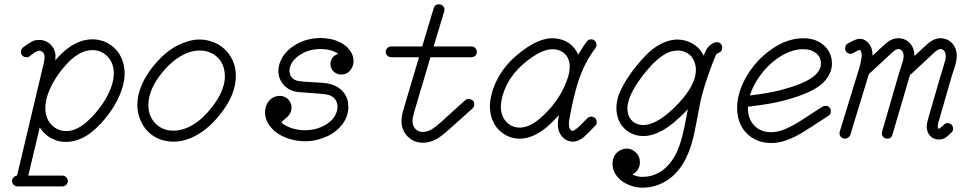

<svg xmlns="http://www.w3.org/2000/svg" viewBox="-20 -637 4450 889"><path d="M533 -386Q557 -346 557 -296Q557 -267 548 -236Q524 -150 447 -65Q425 -42 404 -25Q346 20 286 20Q258 20 237 12Q216 4 202 -6.5Q188 -17 178 -28Q170 -38 164 -47Q137 64 111 176H269Q279 176 286.5 183.5Q294 191 294 201.5Q294 212 286.5 219Q279 226 269 226H61Q51 226 43.5 219Q36 212 36 201.5Q36 191 43 184Q50 177 59 176Q183 -345 183.5 -348.5Q184 -352 184.5 -355Q185 -358 185.5 -361Q186 -364 186 -367Q186 -373 186 -379Q185 -384 183 -390Q179 -394 175 -398Q168 -402 164 -402Q159 -402 154 -401Q138 -394 125 -383L119 -378Q117 -376 114 -374Q109 -372 103 -372Q103 -372 102 -372Q94 -372 88 -376Q84 -379 81 -383Q79 -385 78 -388Q77 -392 77 -396Q77 -407 84 -415Q84 -415 84 -415Q86 -416 88 -418Q113 -438 137 -449Q146 -452 164 -452Q182 -452 202 -441Q208 -437 215 -430Q225 -419 228 -413Q237 -393 237 -380Q237 -369 236 -357Q240 -363 245 -368Q323 -455 408 -455Q466 -454 507 -417Q522 -404 533 -386ZM283 -334Q227 -271 202 -202Q190 -167 190 -135Q190 -92 215 -63Q231 -44 256 -35Q270 -30 286 -30Q310 -30 332 -40Q354 -50 372.5 -65Q391 -80 409 -99Q479 -175 500 -250Q507 -274 507 -296Q507 -349 473 -380Q446 -405 408 -405Q345 -405 283 -334Z M783 19Q770 19 758 17Q704 10 666 -27Q635 -58 623 -102Q616 -126 616 -147.5Q616 -169 619 -187Q632 -259 690 -331Q763 -421 848 -445Q876 -454 902.5 -454Q929 -454 952 -447Q1006 -432 1039 -388Q1072 -344 1072 -285Q1072 -200 1002 -111Q935 -25 856 5Q820 19 783 19ZM1021 -273Q1021 -279 1021 -287.5Q1021 -296 1019 -309Q1015 -336 999 -358Q976 -388 938 -399Q922 -403 903 -403Q884 -403 862 -397Q792 -376 730 -300Q667 -222 667 -151Q667 -97 702 -63Q734 -32 783 -32Q827 -32 873 -59Q920 -87 963 -143Q1016 -211 1021 -273Z M1269 -309Q1269 -326 1275 -344Q1293 -398 1352 -432Q1403 -461 1465 -461Q1515 -461 1555 -441Q1597 -419 1612 -382Q1617 -368 1617 -354Q1617 -331 1603 -313Q1587 -292 1560 -292Q1542 -292 1528 -303Q1519 -310 1514.5 -320Q1510 -330 1510 -339Q1510 -348 1512 -354Q1518 -376 1539 -385Q1542 -386 1546 -387Q1540 -392 1532 -396Q1503 -410 1465 -410Q1403 -410 1359 -376Q1326 -350 1321 -318Q1320 -314 1320 -309L1321 -301Q1323 -288 1331 -278.5Q1339 -269 1353 -264Q1370 -260 1386 -259L1466 -254Q1498 -252 1515 -246Q1560 -232 1581 -194Q1588 -181 1591 -167L1593 -142Q1593 -94 1559 -54Q1526 -15 1472 3Q1434 17 1396.5 17Q1359 17 1330 9Q1284 -3 1251 -30Q1250 -31 1249 -32Q1248 -33 1248 -33Q1222 -57 1212 -86Q1207 -101 1207 -117Q1207 -147 1224 -168Q1245 -193 1275 -193Q1294 -193 1309 -182L1317 -174Q1330 -159 1330 -140Q1330 -119 1317 -103Q1311 -95 1296 -83Q1288 -77 1286 -74L1284 -70Q1284 -69 1284 -68Q1308 -49 1343 -40Q1365 -34 1391 -34Q1444 -34 1485 -58Q1530 -83 1540 -124Q1545 -140 1541.5 -155.5Q1538 -171 1527.5 -182Q1517 -193 1502.5 -197Q1488 -201 1463 -203Q1369 -210 1358 -211Q1317 -217 1293 -244.5Q1269 -272 1269 -309Z M2012 -617Q2023 -617 2030.5 -610Q2038 -603 2038 -592L2037 -585L1988 -422H2163Q2175 -422 2183 -412Q2188 -405 2188 -398.5Q2188 -392 2186 -387Q2184 -382 2181 -379Q2173 -372 2163 -372H1973L1898 -119Q1890 -91 1890 -77Q1890 -54 1903.5 -40Q1917 -26 1939 -26L1949 -27Q1962 -29 1973 -35Q1994 -46 2029 -78L2134 -173Q2141 -179 2148.5 -179Q2156 -179 2160.5 -177Q2165 -175 2169 -172Q2176 -165 2176 -154Q2176 -143 2168 -135L2062 -40Q2023 -5 2001 7Q1969 24 1939 24Q1896 24 1867.5 -5Q1839 -34 1839 -77Q1839 -85 1840.5 -96.5Q1842 -108 1849 -133L1920 -372H1792Q1781 -372 1773.5 -379.5Q1766 -387 1766 -397Q1766 -407 1773.5 -414.5Q1781 -422 1792 -422H1935L1988 -599Q1993 -617 2012 -617Z M2618 -330Q2618 -342 2614 -356Q2604 -390 2571 -403Q2556 -409 2538 -409Q2499 -409 2448 -375Q2337 -301 2307 -194Q2293 -145 2304 -108Q2313 -80 2335 -63Q2357 -46 2387 -46Q2410 -47 2431.5 -56.5Q2453 -66 2476 -85Q2568 -162 2606 -268Q2618 -300 2618 -330ZM2718 -455Q2722 -455 2727 -453Q2732 -451 2735 -447Q2742 -440 2742 -429Q2742 -421 2737 -414Q2685 -346 2657 -258Q2635 -188 2618 -95Q2614 -75 2614 -65Q2614 -39 2626 -33Q2628 -32 2630 -31H2631Q2635 -31 2639 -34L2652 -43Q2660 -50 2670 -60Q2680 -70 2700 -90Q2708 -97 2718 -97Q2731 -97 2739 -86Q2743 -79 2743 -70Q2743 -61 2735 -54Q2716 -34 2709 -27Q2694 -13 2684 -3Q2658 19 2631 19Q2604 18 2586 -1Q2563 -24 2563 -61Q2563 -80 2568 -104Q2541 -74 2511 -48Q2447 5 2387 5Q2341 5 2304 -23Q2269 -50 2256 -93Q2240 -144 2258 -208Q2294 -333 2420 -417Q2485 -460 2538 -460Q2585 -459 2619 -434Q2645 -413 2657 -384Q2676 -417 2697 -445Q2705 -455 2718 -455Z M3202 -306Q3202 -310 3202 -318.5Q3202 -327 3198.5 -340.5Q3195 -354 3189 -364Q3175 -389 3145 -399Q3132 -403 3122 -403Q3104 -403 3088 -399Q3038 -383 2984 -321Q2966 -301 2947 -275Q2885 -190 2885 -135Q2885 -95 2912 -73Q2932 -58 2958 -58Q3027 -58 3123 -160Q3198 -241 3202 -306ZM2908 171Q2931 182 2953.5 182Q2976 182 2995 177Q3059 160 3100 93Q3130 44 3148 -45Q3151 -58 3157 -90Q3163 -122 3165 -131Q3162 -129 3160 -126Q3098 -61 3044 -31Q2999 -7 2958 -7Q2914 -8 2881 -33Q2844 -63 2836 -112Q2834 -123 2834 -135Q2834 -166 2845 -198Q2863 -246 2906 -305Q2949 -362 2987 -397Q3053 -454 3118 -454Q3152 -453 3181 -438Q3220 -418 3238 -379Q3246 -399 3248 -403Q3264 -432 3292 -441Q3295 -442 3298.5 -442Q3302 -442 3305.5 -441Q3309 -440 3312 -438.5Q3315 -437 3317 -434.5Q3319 -432 3321 -429Q3324 -423 3324 -417Q3324 -411 3322 -406Q3317 -395 3306 -392Q3300 -390 3296 -384Q3292 -378 3289 -369L3275 -333Q3238 -235 3223 -166Q3218 -140 3212 -108Q3196 -24 3190.5 -2Q3185 20 3180 36Q3175 52 3169 67Q3157 97 3143 120Q3092 203 3008 225Q2982 232 2953 232Q2924 232 2894 220Q2850 203 2829 168Q2816 146 2816 121Q2816 96 2830 77Q2839 66 2845 63Q2856 56 2862 54.5Q2868 53 2870 52Q2875 51 2882 51Q2889 51 2896 53Q2911 57 2922 67Q2943 86 2943 114Q2943 140 2925 159Q2917 166 2908 171Z M3781 -344Q3781 -362 3773 -375Q3750 -409 3700 -409Q3694 -409 3687 -409Q3619 -403 3552 -345Q3510 -308 3481 -259Q3462 -227 3452 -195Q3535 -205 3588 -218Q3693 -245 3739 -277Q3768 -297 3778 -323Q3781 -334 3781 -344ZM3443 -137Q3443 -79 3481 -48Q3509 -25 3550 -25H3556Q3599 -27 3654 -58Q3679 -72 3700 -86Q3721 -100 3733 -107.5Q3745 -115 3788 -143Q3795 -147 3804 -147Q3813 -147 3820 -140Q3827 -133 3827 -124Q3827 -108 3816 -101Q3772 -73 3759 -64Q3746 -55 3738.5 -50.5Q3731 -46 3720 -39Q3699 -25 3679 -14Q3613 23 3558 25H3550Q3481 25 3436 -21Q3393 -66 3393 -137Q3393 -208 3437 -284Q3470 -341 3519 -383Q3608 -460 3700 -460Q3744 -460 3777 -440Q3820 -414 3830 -366Q3832 -355 3832 -340Q3832 -325 3827 -310Q3811 -264 3769 -236Q3714 -198 3600 -169Q3544 -155 3467 -146L3443 -143Q3443 -140 3443 -137Z M3918 -388Q3907 -388 3900 -395.5Q3893 -403 3893 -412Q3893 -429 3906 -436Q3933 -450 3937 -451.5Q3941 -453 3944 -454Q3952 -457 3957 -457Q3962 -457 3963 -457Q3980 -456 3991 -447Q4020 -425 4020 -381Q4020 -380 4020 -379L4073 -428Q4090 -444 4099 -448.5Q4108 -453 4114 -456Q4127 -460 4140 -460Q4167 -460 4187 -443Q4214 -419 4214 -378Q4274 -433 4276 -435Q4305 -460 4335 -460Q4362 -460 4382 -443Q4410 -419 4410 -378Q4410 -359 4402 -332Q4399 -323 4393 -304Q4387 -285 4384 -275Q4329 -85 4328 -80.5Q4327 -76 4326 -75Q4322 -60 4322 -52Q4322 -41 4327 -41Q4330 -42 4333 -44Q4337 -47 4351 -60Q4358 -67 4366.5 -67Q4375 -67 4381 -63.5Q4387 -60 4390 -54Q4393 -48 4393 -41Q4393 -30 4385 -23Q4366 -6 4363 -3Q4345 9 4329 9Q4296 9 4280 -17Q4271 -32 4271 -52Q4271 -67 4281 -100L4336 -289Q4339 -299 4345 -318Q4355 -352 4358 -363Q4359 -374 4359 -377Q4359 -396 4349 -404Q4342 -410 4335.5 -410Q4329 -410 4322 -406Q4314 -401 4310.5 -398Q4307 -395 4201 -296Q4197 -293 4194 -291Q4191 -281 4189 -275L4112 -13Q4107 5 4088 5Q4078 5 4070.5 -2Q4063 -9 4063 -20Q4063 -24 4064 -27L4140 -289Q4143 -299 4149 -318Q4155 -337 4157 -344Q4159 -351 4161 -355Q4164 -368 4164 -377Q4164 -396 4154 -404Q4148 -410 4140 -410Q4133 -410 4126.5 -406Q4120 -402 4108 -391L4003 -294Q3991 -255 3917 -12Q3910 4 3892 5Q3886 5 3880 2Q3874 -1 3870.5 -7Q3867 -13 3867 -18.5Q3867 -24 3868 -27L3950 -294Q3954 -305 3956 -314Q3957 -315 3957 -316Q3963 -338 3965 -347Q3967 -360 3968 -364Q3970 -374 3970 -378Q3970 -400 3963 -405Q3961 -406 3960 -406Q3957 -405 3950 -402L3930 -391Q3924 -388 3918 -388Z"/></svg>

Font: TT2020Base
Style: Italic
Weight: 400
Italic angle: -15°
Version: Version 0.2.000